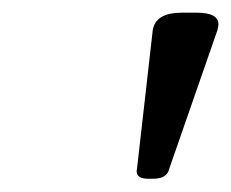

<svg xmlns="http://www.w3.org/2000/svg" viewBox="-20 -734 358 297"><path d="M241.7 -472.7Q238.3 -457.5 216.8 -457.5H209.5Q191.4 -457.5 191.4 -468.8Q191.4 -470.7 191.9 -472.7L216.3 -687.5L216.8 -689.9Q222.7 -714.4 261.2 -714.4H284.2Q317.9 -714.4 317.9 -696.3Q317.9 -693.8 316.9 -690.4L316.4 -687.5Z"/></svg>

Font: Caudex
Style: Bold
Weight: 700
Italic angle: -13°
Version: Version 1.04